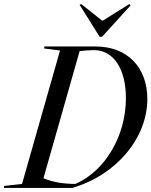

<svg xmlns="http://www.w3.org/2000/svg" viewBox="-65 -930 749 950"><path d="M292 0C512 -64 664 -248 664 -440C664 -598 564 -700 408 -700H154V-690L232 -680L44 -20L-45 -10V0ZM428 -748H440L581 -903L575 -910L444 -828H440L337 -910L329 -906ZM150 -48 329 -677C352 -680 377 -682 400 -682C497 -682 558 -589 558 -444C558 -259 456 -84 308 -20C248 -20 195 -29 150 -48Z"/></svg>

Font: Mazius Display Extra italic
Style: Regular
Weight: 400
Italic angle: -17°
Designer: Alberto Casagrande & Collletttivo
Foundry: Collletttivo
Version: Version 2.000;Glyphs 3.2 (3217)